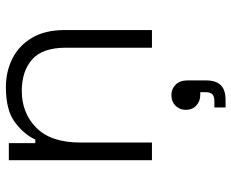

<svg xmlns="http://www.w3.org/2000/svg" viewBox="-87 -449 786 652"><g transform="rotate(-90 306.0 -123.0)"><path d="M88 0V-486H146V-396H158Q176 -435 217 -465.5Q258 -496 336 -496Q389 -496 433 -474Q477 -452 503.5 -407.5Q530 -363 530 -296V0H470V-292Q470 -372 430 -407Q390 -442 323 -442Q248 -442 198 -392.5Q148 -343 148 -243V0ZM267 250V212H288Q305 212 312 205Q319 198 319 182V164H309Q288 164 273.5 150.5Q259 137 259 115Q259 94 273 80Q287 66 309 66Q330 66 344.5 80.5Q359 95 359 121V183Q359 217 343 233.5Q327 250 292 250Z"/></g></svg>

Font: Space Grotesk Light Light
Style: Regular
Weight: 300
Version: Version 2.000